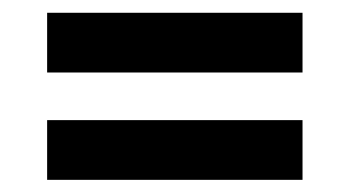

<svg xmlns="http://www.w3.org/2000/svg" viewBox="-20 -467 561 308"><path d="M55.6 -178.5V-274.3H465.3V-178.5ZM55.6 -350.7V-446.5H465.3V-350.7Z"/></svg>

Font: co2trust
Style: Bold
Weight: 700
Designer: Kristian Moeller
Foundry: Dicotype
Version: Version 1.000